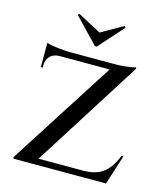

<svg xmlns="http://www.w3.org/2000/svg" viewBox="-118 -892 844 982"><g transform="rotate(15 304.0 -401.5)"><path d="M532 -614Q532 -614 532 -609.5Q532 -605 532 -605L149 0H45V-9L403 -568H60V-601H422Q443 -601 466 -603Q489 -605 507.5 -608Q526 -611 532 -614ZM534 -33 527 0H110V-33ZM586 -157 536 0H375L409 -33Q458 -34 489 -49Q520 -64 541 -92Q562 -120 576 -157ZM60 -570H135V-568Q105 -567 87.5 -549Q70 -531 70 -501V-489H60ZM60 -617Q68 -614 87 -610.5Q106 -607 128.5 -604.5Q151 -602 171 -601L60 -591ZM426 -795 420 -803 304 -737 180 -803 174 -795 299 -664H309Z"/></g></svg>

Font: Cinzel Medium
Style: Regular
Weight: 500
Designer: Natanael Gama
Version: Version 2.000